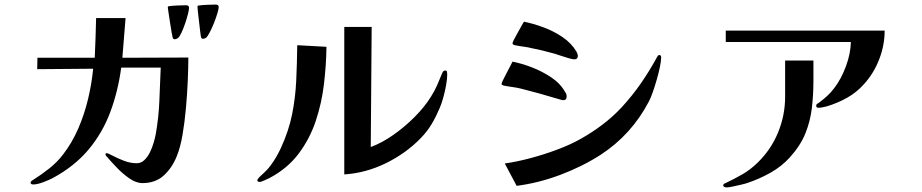

<svg xmlns="http://www.w3.org/2000/svg" viewBox="-20 -799 4040 841"><path d="M805 -547Q805 -504 802.5 -446Q800 -388 794.5 -326Q789 -264 779.5 -208.5Q770 -153 754 -114Q734 -64 697.5 -30.5Q661 3 604 3Q576 3 546 -18Q516 -39 489.5 -67Q463 -95 446 -115Q442 -119 442 -123Q442 -128 448 -128Q453 -128 473.5 -117Q494 -106 522.5 -95Q551 -84 579 -84Q598 -84 612.5 -98Q627 -112 637 -132.5Q647 -153 653 -174Q659 -195 662 -210Q675 -283 678 -356.5Q681 -430 684 -503H511Q497 -399 463 -308Q429 -217 368 -144Q307 -71 211 -19Q196 -11 169.5 -1Q143 9 126 9Q122 9 118 7.5Q114 6 114 2Q114 -3 117.5 -6Q121 -9 125 -11Q160 -33 195 -60.5Q230 -88 256 -122Q296 -174 323 -236.5Q350 -299 366 -366.5Q382 -434 388 -498L143 -496L144 -546H395Q397 -590 398.5 -633.5Q400 -677 401 -720H530L516 -546Q588 -546 660.5 -546.5Q733 -547 805 -547ZM808 -765Q808 -756 803 -736.5Q798 -717 790.5 -695Q783 -673 774.5 -655Q766 -637 759 -632Q752 -627 745 -627Q738 -627 736 -636Q735 -639 731.5 -658.5Q728 -678 724.5 -702Q721 -726 718 -745Q715 -764 715 -766Q715 -772 721 -772Q735 -774 758 -775Q781 -776 795 -776Q808 -776 808 -765ZM938 -768Q938 -760 932 -740Q926 -720 917 -697.5Q908 -675 898.5 -657Q889 -639 883 -634Q876 -629 869 -629Q864 -629 863 -631.5Q862 -634 860 -638Q859 -641 857 -660Q855 -679 852 -703Q849 -727 847 -746Q845 -765 845 -769Q845 -775 851 -775Q865 -777 888.5 -778Q912 -779 925 -779Q938 -779 938 -768Z M1410 -594Q1409 -515 1399 -430.5Q1389 -346 1362.5 -267.5Q1336 -189 1287 -124.5Q1238 -60 1160 -19Q1156 -17 1139.5 -9.5Q1123 -2 1118 -2Q1114 -2 1110.5 -3.5Q1107 -5 1107 -10Q1107 -12 1111 -17Q1115 -22 1116 -23Q1130 -36 1142.5 -48Q1155 -60 1166 -75Q1191 -109 1210 -150Q1245 -226 1259.5 -298.5Q1274 -371 1277.5 -445.5Q1281 -520 1282 -601ZM1939 -473Q1939 -454 1934 -426Q1929 -398 1921.5 -371Q1914 -344 1906 -326Q1890 -288 1871 -256Q1852 -224 1823 -194Q1758 -127 1670 -84Q1582 -41 1488 -35V-681H1608L1604 -155Q1653 -173 1703.5 -208.5Q1754 -244 1797.5 -288Q1841 -332 1868 -376Q1884 -401 1895 -426.5Q1906 -452 1917 -479Q1920 -485 1922.5 -487.5Q1925 -490 1932 -490Q1937 -490 1938 -483Q1939 -476 1939 -473Z M2462 -376Q2462 -360 2446 -360Q2444 -360 2433.5 -363Q2423 -366 2420 -367Q2381 -379 2342.5 -389.5Q2304 -400 2265 -410Q2246 -415 2226.5 -417.5Q2207 -420 2187 -424Q2183 -425 2180 -426.5Q2177 -428 2177 -432Q2177 -435 2183.5 -448.5Q2190 -462 2199 -479Q2208 -496 2215.5 -510.5Q2223 -525 2225 -529Q2266 -521 2311 -503.5Q2356 -486 2395.5 -459.5Q2435 -433 2456 -395Q2462 -388 2462 -376ZM2876 -548Q2876 -532 2870.5 -505.5Q2865 -479 2856.5 -449.5Q2848 -420 2839 -394.5Q2830 -369 2822 -354Q2746 -209 2611 -121Q2530 -69 2434 -33Q2338 3 2243 15L2191 -83Q2242 -90 2302.5 -106Q2363 -122 2421.5 -144Q2480 -166 2524 -191Q2574 -219 2619.5 -253.5Q2665 -288 2704 -330Q2750 -380 2788 -435Q2826 -490 2858 -549Q2860 -552 2862 -555Q2864 -558 2868 -558Q2873 -558 2874.5 -554.5Q2876 -551 2876 -548ZM2511 -554Q2511 -539 2495 -539Q2489 -539 2469.5 -544.5Q2450 -550 2430 -557Q2410 -564 2401 -566Q2379 -572 2357 -577.5Q2335 -583 2313 -587Q2294 -592 2274.5 -594.5Q2255 -597 2235 -601Q2232 -602 2228.5 -603.5Q2225 -605 2225 -610Q2225 -613 2231.5 -626Q2238 -639 2247.5 -655.5Q2257 -672 2264.5 -686Q2272 -700 2275 -704Q2315 -696 2360 -679.5Q2405 -663 2444 -636.5Q2483 -610 2505 -573Q2507 -569 2509 -564Q2511 -559 2511 -554Z M3543 -447Q3543 -383 3536 -325Q3529 -267 3507.5 -214Q3486 -161 3440 -110Q3404 -70 3355 -42.5Q3306 -15 3255 2Q3247 5 3228 9.5Q3209 14 3190 18Q3171 22 3163 22Q3159 22 3153.5 20Q3148 18 3148 13Q3148 6 3156 4Q3196 -15 3231 -35Q3266 -55 3298 -86Q3357 -143 3388 -218.5Q3419 -294 3419 -375V-534H3543ZM3855 -665Q3855 -601 3831 -539Q3807 -477 3764 -430Q3732 -394 3690 -370.5Q3648 -347 3601 -333Q3592 -331 3583 -329Q3574 -327 3565 -327Q3555 -327 3555 -336Q3555 -341 3559 -344Q3563 -347 3567 -349Q3586 -363 3603 -378.5Q3620 -394 3634 -413Q3665 -453 3685.5 -509Q3706 -565 3707 -615H3159V-665Z"/></svg>

Font: Kaisei Opti
Style: Bold
Weight: 700
Designer: Font-Kai, 金井和夫
Foundry: KAZUO KANAI
Version: Version 5.003